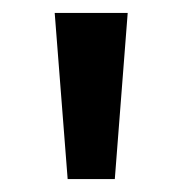

<svg xmlns="http://www.w3.org/2000/svg" viewBox="-20 -734 283 298"><path d="M178.2 -713.9 158.2 -456.1H85L64.9 -713.9Z"/></svg>

Font: f2_56222          
Style: Regular
Weight: 600
Foundry: Ascender Corporation
Version: Version 1.10